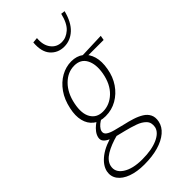

<svg xmlns="http://www.w3.org/2000/svg" viewBox="-337 -721 1085 1085"><g transform="rotate(-45 205.5 -178.5)"><path d="M125 289Q67 289 24.5 273.5Q-18 258 -38.5 230Q-59 202 -52 166Q-43 125 1.5 91Q46 57 127 38L136 61Q71 78 32 102Q-7 126 -15 159Q-25 203 18 231.5Q61 260 137 260Q213 260 261 238.5Q309 217 317 182Q323 149 304 129Q285 109 252 97.5Q219 86 183 77Q156 71 130.5 64Q105 57 85 48Q65 39 55 26.5Q45 14 49 -5Q53 -22 64.5 -37Q76 -52 90 -63Q104 -74 117 -82L146 -72Q136 -67 123.5 -59Q111 -51 100.5 -39.5Q90 -28 87 -16Q83 2 98 13Q113 24 141.5 31.5Q170 39 203 47Q235 54 264.5 63.5Q294 73 316.5 87Q339 101 349.5 122.5Q360 144 354 174Q347 209 316.5 235Q286 261 237.5 275Q189 289 125 289ZM164 -59Q118 -59 89.5 -81.5Q61 -104 51.5 -143Q42 -182 53 -232Q65 -290 94 -331Q123 -372 162.5 -394Q202 -416 245 -416Q288 -416 317 -394Q346 -372 357.5 -332.5Q369 -293 359 -239Q350 -187 322.5 -146.5Q295 -106 254 -82.5Q213 -59 164 -59ZM171 -88Q225 -88 267.5 -128.5Q310 -169 323 -242Q334 -306 312.5 -346.5Q291 -387 240 -387Q187 -387 145.5 -345.5Q104 -304 90 -234Q76 -165 99 -126.5Q122 -88 171 -88ZM460 -372H313L299 -394L465 -400ZM276 -502Q226 -502 194.5 -537.5Q163 -573 169 -643L201 -646Q196 -594 220 -562Q244 -530 285 -530Q319 -530 349.5 -556.5Q380 -583 395 -646L419 -643Q401 -572 363 -537Q325 -502 276 -502Z"/></g></svg>

Font: Ysabeau Office ExtraLight
Style: Italic
Weight: 250
Italic angle: -12°
Designer: Christian Thalmann (Catharsis Fonts)
Version: Version 2.001;gftools[0.9.30]; featfreeze: tnum,lnum,ss02